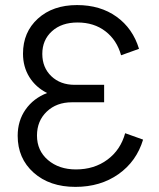

<svg xmlns="http://www.w3.org/2000/svg" viewBox="-20 -728 629 758"><path d="M274.9 -393.1H391.1V-324.2H264.2Q203.1 -324.2 164.6 -287.4Q126 -250.5 126 -192.9Q126 -133.3 169.4 -96.2Q212.9 -59.1 279.8 -59.1Q352.1 -59.1 404.1 -97.7Q456.1 -136.2 474.1 -202.1L544.9 -176.8Q519 -90.8 447.8 -40.5Q376.5 9.8 277.8 9.8Q175.8 9.8 112.8 -46.4Q49.8 -102.5 49.8 -191.9Q49.8 -251 80.8 -295.4Q111.8 -339.8 166 -360.8Q121.1 -383.3 95.9 -423.8Q70.8 -464.4 70.8 -516.1Q70.8 -601.1 129.6 -654.5Q188.5 -708 284.2 -708Q376 -708 440.2 -661.9Q504.4 -615.7 528.8 -535.2L458 -509.8Q441.4 -569.8 396.2 -604.5Q351.1 -639.2 286.1 -639.2Q223.1 -639.2 185.1 -604.7Q147 -570.3 147 -515.1Q147 -461.4 182.6 -427.2Q218.3 -393.1 274.9 -393.1Z"/></svg>

Font: LT Superior
Style: Regular
Weight: 400
Designer: Daniel Lyons
Foundry: LyonsType
Version: Version 1.000